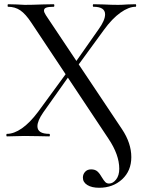

<svg xmlns="http://www.w3.org/2000/svg" viewBox="-20 -645 690 908"><path d="M372 195Q372 179 382.5 167.5Q393 156 411 156Q430 156 441 166Q452 176 462 194Q471 209 478 216Q485 223 496 223Q514 223 529 204Q544 185 544 153Q544 87 493 11L128 -538Q101 -579 76 -596Q51 -613 18 -613Q16 -613 16 -619Q16 -625 18 -625L58 -624Q84 -622 97 -622Q131 -622 181 -624L234 -625Q237 -625 237 -619Q237 -613 234 -613Q210 -613 199 -609Q188 -605 188 -595Q188 -587 197 -573L557 -34Q601 32 601 98Q601 163 557.5 203Q514 243 449 243Q414 243 393 230Q372 217 372 195ZM13 -12Q46 -12 83.5 -38Q121 -64 160 -116L302 -310L316 -299L185 -114Q157 -74 157 -48Q157 -12 213 -12Q216 -12 216 -6Q216 0 213 0Q182 0 166 -1L96 -2L52 -1Q40 0 13 0Q10 0 10 -6Q10 -12 13 -12ZM319 -325 446 -506Q477 -549 477 -577Q477 -613 422 -613Q419 -613 419 -619Q419 -625 422 -625L468 -624Q508 -622 539 -622Q557 -622 583 -624L621 -625Q624 -625 624 -619Q624 -613 621 -613Q589 -613 549.5 -585Q510 -557 471 -503L333 -314Z"/></svg>

Font: Cormorant Infant Medium
Style: Regular
Weight: 500
Designer: Christian Thalmann (Catharsis Fonts)
Foundry: Catharsis Fonts
Version: Version 4.000